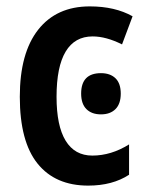

<svg xmlns="http://www.w3.org/2000/svg" viewBox="-20 -571 459 601"><path d="M42 -268Q42 -405 99.5 -478Q157 -551 261 -551Q340 -551 395 -520L362 -432Q312 -457 270 -457Q214 -457 185.5 -409.5Q157 -362 157 -268Q157 -177 185.5 -130.5Q214 -84 269 -84Q328 -84 384 -119V-24Q332 10 256 10Q153 10 97.5 -59Q42 -128 42 -268ZM358 -278Q358 -246 341.5 -229.5Q325 -213 296 -213Q267 -213 250.5 -229.5Q234 -246 234 -278Q234 -342 296 -342Q325 -342 341.5 -326Q358 -310 358 -278Z"/></svg>

Font: Noto Sans Display Medium Narrow
Style: Regular
Weight: 500
Width: 4
Designer: Monotype Design team
Foundry: Monotype Imaging Inc.
Version: Version 1.000